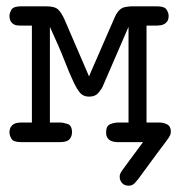

<svg xmlns="http://www.w3.org/2000/svg" viewBox="-20 -450 565 608"><path d="M10 -30Q10 -41 14 -47.5Q18 -54 23.5 -57Q29 -60 35 -61Q41 -62 45 -62H81V-369H46Q41 -369 35 -369.5Q29 -370 23.5 -373Q18 -376 14 -382.5Q10 -389 10 -400Q10 -408 16 -419Q22 -430 47 -430H126Q154 -430 164.5 -419.5Q175 -409 184 -389L262 -208Q263 -211 269.5 -226Q276 -241 285.5 -262.5Q295 -284 305.5 -308.5Q316 -333 325.5 -354.5Q335 -376 341.5 -391Q348 -406 350 -408Q361 -425 375.5 -427.5Q390 -430 397 -430H477Q501 -430 507.5 -419.5Q514 -409 514 -400Q514 -389 510 -383Q506 -377 500.5 -374Q495 -371 488.5 -370Q482 -369 478 -369H444V-62H484Q498 -62 509.5 -56Q521 -50 521 -33Q521 -28 519 -22.5Q517 -17 506.5 -3Q496 11 475 39Q454 67 417 118Q413 123 406 130.5Q399 138 387 138Q374 138 366.5 129.5Q359 121 359 110Q359 106 360 102Q361 98 368 88Q375 78 390 58Q405 38 433 0H351Q350 0 344.5 -0.5Q339 -1 332.5 -3.5Q326 -6 321 -12.5Q316 -19 316 -31Q316 -51 328.5 -56.5Q341 -62 355 -62H387V-365L306 -178Q303 -170 292.5 -157Q282 -144 262 -144Q245 -144 235 -154.5Q225 -165 213 -190Q201 -215 184.5 -257.5Q168 -300 138 -365V-62H170Q180 -62 194 -57.5Q208 -53 208 -31Q208 -18 200 -9Q192 0 171 0H46Q22 0 16 -11Q10 -22 10 -30Z"/></svg>

Font: CMU Typewriter Custom
Style: Regular
Weight: 500
Monospace: yes
Version: Version 0.7.0